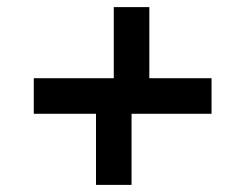

<svg xmlns="http://www.w3.org/2000/svg" viewBox="-20 -520 640 540"><path d="M575 -300H400V-500H300V-300H75V-200H250V0H350V-200H575Z"/></svg>

Font: LS-VG5000 Shifted
Style: Regular
Weight: 400
Designer: Justin Bihan, 2021
Foundry: Justin Bihan, 2021
Version: Version 1.000;Glyphs 3.1.2 (3151)